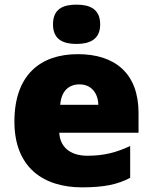

<svg xmlns="http://www.w3.org/2000/svg" viewBox="-20 -862 658 826"><path d="M309 -842C253 -842 208 -825 208 -757C208 -691 253 -673 309 -673C364 -673 411 -691 411 -757C411 -825 364 -842 309 -842ZM315 -629C152 -629 42 -538 42 -339C42 -142 166 -56 333 -56C429 -56 487 -69 540 -97V-234C479 -205 425 -192 356 -192C278 -192 238 -233 235 -291H576V-376C576 -545 476 -629 315 -629ZM322 -499C374 -499 402 -460 403 -411H239C244 -472 277 -499 322 -499Z"/></svg>

Font: Noto Sans Malayalam UI Black
Style: Regular
Weight: 900
Designer: Jelle Bosma - Monotype Design Team
Foundry: Monotype Imaging Inc.
Version: Version 2.104